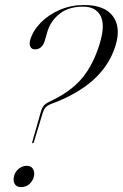

<svg xmlns="http://www.w3.org/2000/svg" viewBox="-20 -739 490 766"><path d="M143.5 -294.5Q147 -307 153 -315.5Q159 -324 174 -331.5L196 -342.5Q269.5 -379.5 311.5 -432Q353.5 -484.5 378 -565.5Q400.5 -640 381 -676.2Q361.5 -712.5 312 -712.5Q253.5 -712.5 218 -684.2Q182.5 -656 169.5 -614L158.5 -576Q147.5 -542 119.5 -542Q106.5 -542 101.2 -552.5Q96 -563 100.5 -580Q112 -617.5 143.2 -649.2Q174.5 -681 219.2 -700Q264 -719 315.5 -719Q396.5 -719 429.8 -675.2Q463 -631.5 441.5 -559Q420 -487 364 -431.2Q308 -375.5 210.5 -334.5L185.5 -325Q169 -318.5 161.8 -310.2Q154.5 -302 150.5 -289L115 -171.5Q113.5 -167.5 110.5 -167.5Q107.5 -167.5 108.5 -172ZM63.5 7.5Q47.5 7.5 39.8 -3.5Q32 -14.5 35 -31Q37.5 -50 52.5 -63.8Q67.5 -77.5 86.5 -77.5Q103.5 -77.5 111 -66Q118.5 -54.5 116 -38.5Q113 -20 99 -6.2Q85 7.5 63.5 7.5Z"/></svg>

Font: Fraunces 144pt Light
Style: Italic
Weight: 300
Italic angle: -16°
Version: Version 1.000;[0bf87f6ff]